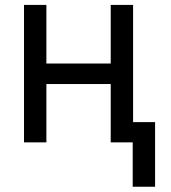

<svg xmlns="http://www.w3.org/2000/svg" viewBox="-20 -565 680 762"><path d="M164.1 -545.5H75.3V0H164.1V-231.5H419.4V0H506.7V176.1H595.5V-80.3H508.2V-545.5H419.4V-312.9H164.1Z"/></svg>

Font: Margiela Sans Text
Style: Regular
Weight: 400
Designer: Stefan Endress, Andreas Faust
Version: Version 1.100;FEAKit 1.0